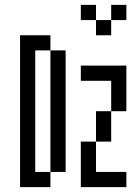

<svg xmlns="http://www.w3.org/2000/svg" viewBox="-20 -770 540 790"><path d="M500 0V-62.5H375Q375 -62.5 375 -187.5H312.5V0ZM500 -687.5V-750H437.5V-687.5H375V-625H437.5V-687.5ZM62.5 -625Q62.5 -625 62.5 0H187.5V-62.5H125Q125 -62.5 125 -562.5H187.5Q187.5 -562.5 187.5 -62.5H250Q250 -62.5 250 -562.5H187.5V-625ZM375 -187.5H437.5Q437.5 -187.5 437.5 -312.5H375Q375 -312.5 375 -187.5ZM437.5 -312.5H500V-500H312.5V-437.5H437.5Q437.5 -437.5 437.5 -312.5ZM375 -687.5V-750H312.5V-687.5Z"/></svg>

Font: Unifont
Style: Regular
Weight: 500
Version: Version 15.1.04